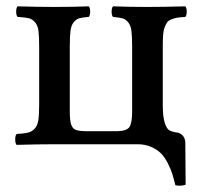

<svg xmlns="http://www.w3.org/2000/svg" viewBox="-20 -453 636 603"><path d="M32.2 2Q27.8 -2.4 27.8 -15.1Q27.8 -27.8 32.2 -32.2Q56.2 -33.7 67.9 -36.4Q79.6 -39.1 88.6 -48.6Q97.7 -58.1 100.3 -75.2Q103 -92.3 103 -124V-307.1Q103 -339.4 100.8 -356.2Q98.6 -373 90.1 -383.1Q81.5 -393.1 70.3 -395.8Q59.1 -398.4 35.2 -399.9Q30.8 -404.3 30.8 -416.5Q30.8 -428.7 35.2 -433.1Q99.6 -431.2 150.9 -431.2Q210.9 -431.2 258.8 -433.1Q263.2 -428.7 263.2 -416.5Q263.2 -404.3 258.8 -399.9Q238.3 -398.4 228.8 -395.5Q219.2 -392.6 211.4 -383.1Q203.6 -373.5 201.4 -356.2Q199.2 -338.9 199.2 -307.1V-103Q199.2 -74.7 203.4 -62.3Q207.5 -49.8 216.8 -45.7Q226.1 -41.5 247.1 -41H348.1Q377.4 -41.5 386.2 -53.7Q395 -65.9 395 -103V-307.1Q395 -338.9 392.8 -356Q390.6 -373 382.6 -382.8Q374.5 -392.6 365 -395.3Q355.5 -397.9 335 -399.9Q330.6 -404.3 330.6 -416.5Q330.6 -428.7 335 -433.1Q390.6 -431.2 442.9 -431.2Q493.7 -431.2 562 -433.1Q566.4 -428.7 566.4 -416.5Q566.4 -404.3 562 -399.9Q545.9 -398.9 536.9 -397.5Q527.8 -396 518.6 -392.3Q509.3 -388.7 505.1 -383.1Q501 -377.4 497.1 -367.2Q493.2 -356.9 492.2 -342.8Q491.2 -328.6 491.2 -307.1V-124Q491.2 -86.4 497.3 -67.4Q503.4 -48.3 512.2 -43.5Q521 -38.6 540 -36.1Q560.5 -28.8 562 -5.9L563 127Q548.8 132.3 530.8 128.9Q525.9 108.4 521.2 93.5Q516.6 78.6 507.1 59.8Q497.6 41 485.6 28.8Q473.6 16.6 454.6 8.3Q435.5 0 412.1 0H150.9Q100.6 0 32.2 2Z"/></svg>

Font: Common Serif Medium
Style: Regular
Weight: 500
Designer: Philipp H. Poll, Khaled Hosny
Foundry: Stefan Peev, Context Ltd.
Version: Version 1.026